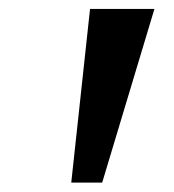

<svg xmlns="http://www.w3.org/2000/svg" viewBox="-20 -854 380 419"><path d="M317 -834.5 203 -455.5H135.5L176.5 -834.5Z"/></svg>

Font: Merriweather 28pt Black
Style: Italic
Weight: 900
Italic angle: -7.8°
Version: Version 2.101